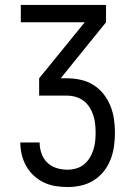

<svg xmlns="http://www.w3.org/2000/svg" viewBox="-20 -755 540 775"><path d="M253 0Q228 0 203.5 -4Q179 -8 157 -18.5Q135 -29 116.5 -46Q98 -63 86 -84.5Q74 -106 68 -130Q62 -154 62 -179V-180H140V-179Q140 -157 147.5 -135.5Q155 -114 171 -98.5Q187 -83 208.5 -76.5Q230 -70 253 -70Q270 -70 287.5 -75Q305 -80 318.5 -91Q332 -102 341.5 -117Q351 -132 356.5 -149Q362 -166 364 -183.5Q366 -201 366 -219Q366 -237 364 -255Q362 -273 356.5 -290Q351 -307 341 -322.5Q331 -338 317 -348.5Q303 -359 285.5 -364Q268 -369 250 -369H138V-439L322 -665H64V-735H408V-665L225 -439H250Q278 -439 305.5 -433Q333 -427 356.5 -412.5Q380 -398 397.5 -376Q415 -354 425.5 -328Q436 -302 440 -274.5Q444 -247 444 -219Q444 -191 440 -163.5Q436 -136 426 -110.5Q416 -85 398.5 -63Q381 -41 357.5 -26.5Q334 -12 307 -6Q280 0 253 0Z"/></svg>

Font: Iosevka Term
Style: Regular
Weight: 400
Monospace: yes
Designer: Belleve Invis
Foundry: Belleve Invis
Version: Version 30.0.1